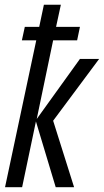

<svg xmlns="http://www.w3.org/2000/svg" viewBox="-20 -781 434 801"><path d="M1 0 131.3 -612.8H71.3L83.5 -668.9H143.6L163.1 -761.2H233.9L213.9 -668.9H313.5L301.8 -612.8H201.7L133.3 -284.7L313.5 -535.2H393.6L201.7 -277.3L289.1 0H212.4L129.9 -274.4L72.3 0Z"/></svg>

Font: Open Sans Condensed
Style: Italic
Weight: 400
Width: 3
Italic angle: -12°
Designer: Monotype Design Team
Foundry: Monotype Imaging Inc.
Version: Version 3.000